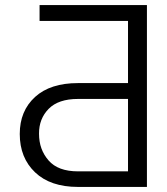

<svg xmlns="http://www.w3.org/2000/svg" viewBox="-20 -737 657 757"><path d="M57.9 -208.8Q57.9 -299.7 118.3 -354.8Q178.3 -409.4 287.6 -409.4H484.7V-654.5H136V-717H559.3V0H287.6Q178.6 0 118.3 -57.5Q57.9 -115.1 57.9 -208.8ZM133.9 -210.2Q133.9 -177.9 143.3 -152Q152.7 -126.1 171.5 -104.4Q208.8 -61.4 287.6 -61.4H484.7V-346.9H287.6Q210.2 -346.9 171.9 -307.9Q133.5 -268.8 133.9 -210.2Z"/></svg>

Font: Inter P Light
Style: Regular
Weight: 300
Designer: Rasmus Andersson
Foundry: rsms
Version: Version 3.018;git-588b23468